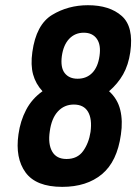

<svg xmlns="http://www.w3.org/2000/svg" viewBox="-20 -718 531 748"><path d="M51.9 -194.6Q38.7 -102 79.7 -46Q120.7 10 222.4 10Q317.7 10 377.1 -39.3Q436.4 -88.6 451 -193.6Q459 -246.6 448.5 -289.7Q438 -332.9 404.9 -362.6Q439 -391.9 459.7 -428.4Q480.4 -465 487.6 -515Q501.6 -613.9 454.3 -655.8Q407 -697.7 322.6 -697.7Q245.3 -697.7 183 -659.9Q120.7 -622 106 -515.3Q98.9 -465 108.9 -428.1Q119 -391.1 145.6 -362.6Q104 -332.9 81.6 -289.7Q59.1 -246.6 51.9 -194.6ZM221 -500.1Q227.3 -543.6 249.9 -567.1Q272.6 -590.6 306.3 -590.6Q340.3 -590.6 357.1 -566.9Q374 -543.3 367.7 -500.1Q361.7 -457.1 339.5 -434.2Q317.3 -411.3 282.1 -411.3Q249.4 -411.3 232.2 -433.1Q215 -455 221 -500.1ZM173.9 -206.1Q180.6 -256.7 205.4 -283.7Q230.3 -310.7 267.6 -310.7Q306.3 -310.7 322.9 -282.6Q339.4 -254.6 332.7 -204Q326.1 -160.6 303.9 -129.6Q281.7 -98.6 239.1 -98.6Q199.7 -98.6 183.1 -128Q166.6 -157.4 173.9 -206.1Z"/></svg>

Font: Secuela ExtLt
Style: Italic
Weight: 200
Italic angle: -8°
Designer: Fernando Haro
Foundry: deFharo
Version: Version 1.704